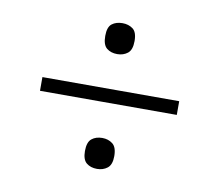

<svg xmlns="http://www.w3.org/2000/svg" viewBox="-59 -654 676 593"><g transform="rotate(10 279.5 -357.5)"><path d="M65 -336V-379H494V-336ZM280 -129Q260 -129 247 -139.5Q234 -150 234 -177Q234 -205 247 -215.5Q260 -226 280 -226Q299 -226 312.5 -215.5Q326 -205 326 -177Q326 -150 312.5 -139.5Q299 -129 280 -129ZM280 -489Q260 -489 247 -499.5Q234 -510 234 -538Q234 -566 247 -576Q260 -586 280 -586Q299 -586 312.5 -576Q326 -566 326 -538Q326 -510 312.5 -499.5Q299 -489 280 -489Z"/></g></svg>

Font: Noto Serif Kannada Light
Style: Regular
Weight: 300
Version: Version 2.003